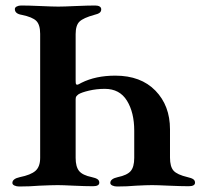

<svg xmlns="http://www.w3.org/2000/svg" viewBox="-20 -674 744 698"><path d="M25 -9Q25 -24 52 -30Q92 -38 109 -53Q126 -68 126 -100V-551Q126 -584 112 -598Q98 -612 59 -620Q34 -624 34 -641Q34 -647 41 -650.5Q48 -654 57 -654Q82 -654 128 -652Q172 -650 192 -650Q212 -650 254 -652Q302 -654 326 -654Q336 -654 342 -650.5Q348 -647 348 -640Q348 -632 342 -627.5Q336 -623 323 -620Q283 -609 269 -595.5Q255 -582 255 -550V-383Q255 -372 256 -369Q257 -366 261 -366Q264 -366 276 -373Q328 -399 399 -399Q492 -399 545 -344.5Q598 -290 598 -204V-101Q598 -68 611 -53.5Q624 -39 662 -30Q676 -27 682.5 -22.5Q689 -18 689 -10Q689 3 666 3Q639 3 593 1Q551 -1 533 -1Q513 -1 475 1Q442 4 406 4Q396 4 388.5 0.5Q381 -3 381 -9Q381 -24 408 -30Q442 -37 455 -52Q468 -67 468 -100V-199Q468 -265 441.5 -308Q415 -351 361 -351Q331 -351 303.5 -344.5Q276 -338 265 -331Q259 -326 257 -323Q255 -320 255 -312V-100Q255 -68 267.5 -52.5Q280 -37 314 -30Q328 -27 334.5 -22.5Q341 -18 341 -10Q341 3 318 3Q291 3 247 1Q207 -1 190 -1Q170 -1 124 1Q88 4 50 4Q40 4 32.5 0.5Q25 -3 25 -9Z"/></svg>

Font: EB Garamond SemiBold
Style: Regular
Weight: 600
Designer: Georg Duffner and Octavio Pardo
Foundry: Georg Duffner
Version: Version 1.000